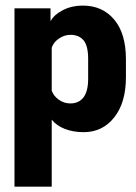

<svg xmlns="http://www.w3.org/2000/svg" viewBox="-20 -477 498 705"><path d="M33.2 208.5H169.9V-37.6Q187.5 -15.6 218 -3.7Q248.5 8.3 287.1 8.3Q356.4 8.3 399.4 -45.9Q442.4 -100.1 442.4 -193.4V-259.3Q442.4 -354 399.2 -405.3Q356 -456.5 283.7 -456.5Q244.1 -456.5 211.7 -440.2Q179.2 -423.8 166.5 -400.4H165.5V-446.3H33.2ZM169.9 -301.8Q176.3 -321.8 196.3 -335.4Q216.3 -349.1 238.8 -349.1Q270 -349.1 286.9 -328.9Q303.7 -308.6 303.7 -260.7V-188Q303.7 -142.6 286.9 -119.9Q270 -97.2 237.8 -97.2Q215.3 -97.2 196 -110.8Q176.8 -124.5 169.9 -144Z"/></svg>

Font: Roboto Flex Super Cond Bold
Style: Regular
Weight: 700
Width: 3
Designer: Berlow after Robertson
Foundry: Google
Version: Version 3.000